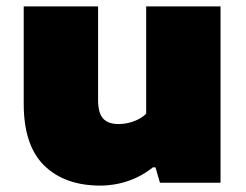

<svg xmlns="http://www.w3.org/2000/svg" viewBox="-20 -570 766 599"><path d="M54 -246V-550H286V-259Q286 -217 301.8 -200Q317.5 -183 350 -183Q374.5 -183 397.8 -191.8Q421 -200.5 436 -215V-550H668V0H479L465 -48H457Q423 -20.5 380.8 -5.8Q338.5 9 293 9Q182 9 118 -53.5Q54 -116 54 -246Z"/></svg>

Font: Encode Sans Expanded Black
Style: Regular
Weight: 900
Width: 7
Designer: Multiple Designers
Foundry: Impallari Type
Version: Version 2.000